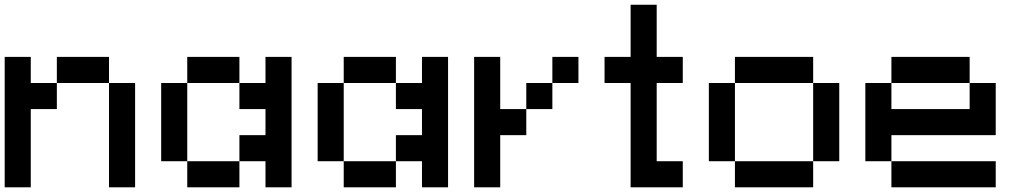

<svg xmlns="http://www.w3.org/2000/svg" viewBox="-20 -798 4373 818"><path d="M111.1 -333.3V0H0V-555.6H111.1V-444.4H222.2V-333.3ZM555.6 0H444.4V-444.4H555.6ZM444.4 -444.4H222.2V-555.6H444.4Z M777.8 -111.1H666.7V-444.4H777.8ZM1111.1 -333.3H1000V-444.4H1111.1V-555.6H1222.2V0H1111.1V-111.1H1000V-222.2H1111.1ZM1000 0H777.8V-111.1H1000ZM1000 -444.4H777.8V-555.6H1000Z M1444.4 -111.1H1333.3V-444.4H1444.4ZM1777.8 -333.3H1666.7V-444.4H1777.8V-555.6H1888.9V0H1777.8V-111.1H1666.7V-222.2H1777.8ZM1666.7 0H1444.4V-111.1H1666.7ZM1666.7 -444.4H1444.4V-555.6H1666.7Z M2333.3 -333.3H2222.2V-444.4H2333.3ZM2444.4 -444.4H2333.3V-555.6H2444.4ZM2111.1 -222.2V0H2000V-555.6H2111.1V-333.3H2222.2V-222.2Z M2777.8 -555.6H2888.9V-444.4H2777.8V-111.1H2888.9V0H2666.7V-444.4H2555.6V-555.6H2666.7V-777.8H2777.8Z M3111.1 -111.1H3000V-444.4H3111.1ZM3444.4 -444.4H3111.1V-555.6H3444.4ZM3555.6 -111.1H3444.4V-444.4H3555.6ZM3444.4 0H3111.1V-111.1H3444.4Z M4111.1 -444.4H3777.8V-555.6H4111.1ZM3777.8 -222.2V-111.1H3666.7V-444.4H3777.8V-333.3H4111.1V-444.4H4222.2V-222.2ZM4222.2 0H3777.8V-111.1H4222.2Z"/></svg>

Font: Pixeloid Sans
Style: Regular
Weight: 400
Designer: GGBotNet
Foundry: GGBotNet
Version: 0.5